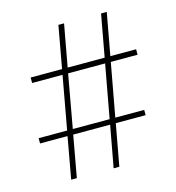

<svg xmlns="http://www.w3.org/2000/svg" viewBox="-106 -802 820 893"><g transform="rotate(-15 304.0 -355.5)"><path d="M331.5 0 368.2 -200.2H190.4L154.3 0H127L163.1 -200.2H30.8V-225.6H168L214.4 -481.4H67.9V-507.8H219.2L255.9 -710.9H283.2L246.1 -507.8H424.3L461.4 -710.9H488.8L451.7 -507.8H575.7V-481.4H446.8L399.9 -225.6H539.1V-200.2H395.5L358.9 0ZM195.3 -225.6H372.6L419.4 -481.4H241.2Z"/></g></svg>

Font: Suwannaphum Thin
Style: Regular
Weight: 100
Designer: Danh Hong
Version: Version 8.002; ttfautohint (v1.8.3)